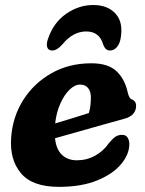

<svg xmlns="http://www.w3.org/2000/svg" viewBox="-20 -732 578 766"><path d="M496 -157.5Q496 -116.5 463 -77Q430 -37.5 367.2 -12Q304.5 13.5 215 13.5Q109 13.5 63.5 -41Q18 -95.5 24.5 -182.5Q30 -265 72.2 -332.2Q114.5 -399.5 184.8 -439.5Q255 -479.5 344.5 -479.5Q412 -479.5 445.2 -447.5Q478.5 -415.5 489.5 -363.5Q491.5 -354 495.5 -346Q499.5 -338 504.5 -336Q512.5 -333.5 517.8 -327Q523 -320.5 523 -309Q523 -292.5 512 -278.5Q501 -264.5 472 -257Q437 -247.5 389 -234Q341 -220.5 290.8 -206.2Q240.5 -192 199.5 -180.5Q204 -136.5 227 -114.5Q250 -92.5 286.5 -92.5Q326 -92.5 359.2 -110.8Q392.5 -129 414.5 -161Q430 -179.5 441 -186.8Q452 -194 467 -194Q482.5 -194 489.2 -182.8Q496 -171.5 496 -157.5ZM299.5 -394.5Q278.5 -394.5 257.5 -374.2Q236.5 -354 220.8 -319Q205 -284 200 -239.5Q234 -249.5 270.2 -260.8Q306.5 -272 334.5 -281Q342.5 -306.5 342.5 -344Q342.5 -367.5 331.2 -381Q320 -394.5 299.5 -394.5ZM324 -606.5Q271 -606.5 229 -555Q207.5 -530.5 188.5 -530.5Q173 -530.5 168.5 -543.2Q164 -556 171.5 -577Q193.5 -642 244 -677Q294.5 -712 352 -712Q410 -712 441.5 -677Q473 -642 461 -577Q457 -556 445.5 -543.2Q434 -530.5 418.5 -530.5Q400 -530.5 391.5 -555Q376.5 -606.5 324 -606.5Z"/></svg>

Font: Fraunces 9pt SuperSoft
Style: Bold Italic
Weight: 700
Italic angle: -16°
Version: Version 1.000;[b76b70a41]